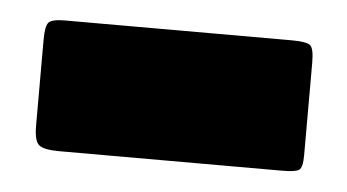

<svg xmlns="http://www.w3.org/2000/svg" viewBox="-28 -542 425 235"><g transform="rotate(5 184.5 -425.0)"><path d="M20 -374V-479Q20 -496 24 -500.5Q28 -505 44 -505H322Q340 -505 345 -501.5Q350 -498 350 -480V-366Q350 -351 345.5 -348Q341 -345 325 -345H51Q32 -345 26 -350Q20 -355 20 -374Z"/></g></svg>

Font: Railroad Gothic CC
Style: Bold
Weight: 700
Designer: indestructible type*
Foundry: Cowboy Collective
Version: Version 1.000